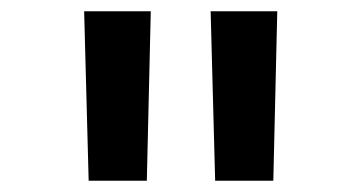

<svg xmlns="http://www.w3.org/2000/svg" viewBox="-20 -750 640 340"><path d="M137 -430 129 -730H247L240 -430ZM361 -430 353 -730H471L464 -430Z"/></svg>

Font: JetBrains Mono SemiBold
Style: Regular
Weight: 472
Monospace: yes
Designer: Philipp Nurullin, Konstantin Bulenkov
Foundry: JetBrains
Version: Version 2.305; ttfautohint (v1.8.4.7-5d5b)